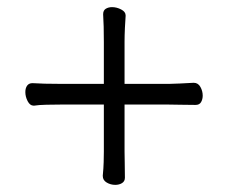

<svg xmlns="http://www.w3.org/2000/svg" viewBox="-20 -515 640 538"><path d="M268 -23Q270 -43 270.5 -61Q271 -79 271 -90V-222H148Q131 -222 109.5 -221.5Q88 -221 76 -219H74Q64 -219 57.5 -231.5Q51 -244 51 -257Q51 -268 56 -275Q61 -282 71 -282Q85 -281 105.5 -280.5Q126 -280 149 -280H271V-397Q271 -420 270.5 -440.5Q270 -461 269 -475Q269 -486 276.5 -490.5Q284 -495 294 -495Q307 -495 319.5 -488.5Q332 -482 332 -472V-470Q331 -458 330 -436.5Q329 -415 329 -398V-280H455Q466 -280 484 -281Q502 -282 522 -283H523Q535 -283 541.5 -271.5Q548 -260 548 -247Q548 -237 543.5 -229Q539 -221 528 -221Q506 -221 485.5 -221.5Q465 -222 454 -222H329V-91Q329 -78 329.5 -58.5Q330 -39 330 -17Q330 -7 322 -2Q314 3 303 3Q290 3 279 -3.5Q268 -10 268 -22Z"/></svg>

Font: Klee One SemiBold
Style: Regular
Weight: 600
Designer: Fontworks Inc.
Foundry: Fontworks Inc.
Version: Version 1.00;January 12, 2022;FontCreator 13.0.0.2683 64-bit